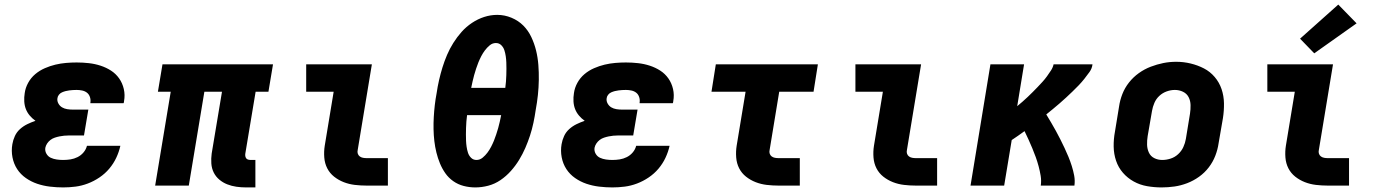

<svg xmlns="http://www.w3.org/2000/svg" viewBox="-20 -811 6040 839"><path d="M256 8Q227 8 198 4.5Q169 1 142.5 -8Q116 -17 93 -33Q70 -49 55 -72Q40 -95 34.5 -123.5Q29 -152 34 -181Q37 -199 45 -216.5Q53 -234 67.5 -247Q82 -260 99.5 -268.5Q117 -277 135 -283Q121 -293 110 -306Q99 -319 93 -334.5Q87 -350 86 -368Q85 -386 88 -404Q91 -427 103 -449Q115 -471 134 -487Q153 -503 176 -513Q199 -523 222 -528.5Q245 -534 268.5 -536Q292 -538 315 -538Q342 -538 368.5 -535Q395 -532 419.5 -524Q444 -516 465 -502.5Q486 -489 500.5 -468.5Q515 -448 521 -422Q527 -396 522 -369Q522 -367 521.5 -364.5Q521 -362 520 -360H375Q375 -361 375 -361.5Q375 -362 375 -363Q377 -375 373 -387Q369 -399 360 -406Q351 -413 339 -415.5Q327 -418 315 -418Q307 -418 299 -417.5Q291 -417 283 -416Q275 -415 267 -413Q259 -411 251 -407.5Q243 -404 237.5 -397Q232 -390 231 -382Q229 -370 235 -359Q241 -348 251 -342Q261 -336 273.5 -334Q286 -332 299 -332H366L347 -219H280Q270 -219 260 -218Q250 -217 240 -215Q230 -213 219.5 -209.5Q209 -206 200.5 -199.5Q192 -193 186 -184Q180 -175 178 -165Q176 -151 183 -139Q190 -127 202 -121.5Q214 -116 228 -114Q242 -112 256 -112Q272 -112 288 -114.5Q304 -117 319 -124.5Q334 -132 345 -145Q356 -158 360 -174H506Q500 -147 488 -121.5Q476 -96 457.5 -74Q439 -52 414.5 -35.5Q390 -19 363.5 -9Q337 1 310 4.5Q283 8 256 8Z M1056 8Q1034 8 1013 5Q992 2 973 -5.5Q954 -13 938.5 -26Q923 -39 914 -57Q905 -75 903.5 -96.5Q902 -118 905 -140L950 -410H873L805 0H658L726 -410H670L690 -530H1173L1153 -410H1097L1052 -140Q1051 -134 1052 -128.5Q1053 -123 1056 -119Q1059 -115 1064.5 -113.5Q1070 -112 1076 -112H1096V8Z M1582 0Q1556 0 1530.5 -3Q1505 -6 1482 -15Q1459 -24 1440 -39Q1421 -54 1410 -75.5Q1399 -97 1397 -123Q1395 -149 1399 -174L1438 -410H1318V-530H1605L1543 -155Q1541 -147 1543.5 -139.5Q1546 -132 1552 -127.5Q1558 -123 1566 -121.5Q1574 -120 1582 -120H1675V0Z M2057 8Q2031 8 2006 1.5Q1981 -5 1960.5 -19.5Q1940 -34 1926 -54Q1912 -74 1902.5 -97Q1893 -120 1887 -144.5Q1881 -169 1878 -194.5Q1875 -220 1874.5 -246.5Q1874 -273 1875.5 -299.5Q1877 -326 1880 -352Q1883 -378 1888 -404Q1892 -432 1898.5 -460.5Q1905 -489 1913.5 -516.5Q1922 -544 1933.5 -571Q1945 -598 1961 -623.5Q1977 -649 1997 -671.5Q2017 -694 2042.5 -711Q2068 -728 2096 -737Q2124 -746 2153 -746Q2185 -746 2215 -733.5Q2245 -721 2266.5 -699.5Q2288 -678 2301.5 -649.5Q2315 -621 2322.5 -590.5Q2330 -560 2332.5 -527.5Q2335 -495 2334.5 -462Q2334 -429 2330.5 -396Q2327 -363 2321 -331Q2317 -303 2311 -274.5Q2305 -246 2296 -218.5Q2287 -191 2275.5 -164.5Q2264 -138 2248.5 -112.5Q2233 -87 2212.5 -64Q2192 -41 2167 -24Q2142 -7 2113.5 0.5Q2085 8 2057 8ZM2039 -427H2188Q2190 -441 2191 -455Q2192 -469 2192.5 -483Q2193 -497 2193 -511Q2193 -525 2192.5 -538.5Q2192 -552 2190 -565.5Q2188 -579 2184 -591.5Q2180 -604 2170.5 -613.5Q2161 -623 2147 -623Q2132 -623 2120 -613Q2108 -603 2099 -591Q2090 -579 2083 -565.5Q2076 -552 2070.5 -538.5Q2065 -525 2060.5 -511Q2056 -497 2052 -483Q2048 -469 2045 -455Q2042 -441 2039 -427ZM2062 -112Q2077 -112 2089 -122Q2101 -132 2110 -144Q2119 -156 2126 -169.5Q2133 -183 2138.5 -196.5Q2144 -210 2148.5 -224Q2153 -238 2157 -251.5Q2161 -265 2164 -279.5Q2167 -294 2170 -308H2021Q2019 -294 2018 -280Q2017 -266 2016.5 -252Q2016 -238 2016 -224Q2016 -210 2016.5 -196.5Q2017 -183 2019 -169.5Q2021 -156 2025 -143.5Q2029 -131 2038.5 -121.5Q2048 -112 2062 -112Z M2656 8Q2627 8 2598 4.5Q2569 1 2542.5 -8Q2516 -17 2493 -33Q2470 -49 2455 -72Q2440 -95 2434.5 -123.5Q2429 -152 2434 -181Q2437 -199 2445 -216.5Q2453 -234 2467.5 -247Q2482 -260 2499.5 -268.5Q2517 -277 2535 -283Q2521 -293 2510 -306Q2499 -319 2493 -334.5Q2487 -350 2486 -368Q2485 -386 2488 -404Q2491 -427 2503 -449Q2515 -471 2534 -487Q2553 -503 2576 -513Q2599 -523 2622 -528.5Q2645 -534 2668.5 -536Q2692 -538 2715 -538Q2742 -538 2768.5 -535Q2795 -532 2819.5 -524Q2844 -516 2865 -502.5Q2886 -489 2900.5 -468.5Q2915 -448 2921 -422Q2927 -396 2922 -369Q2922 -367 2921.5 -364.5Q2921 -362 2920 -360H2775Q2775 -361 2775 -361.5Q2775 -362 2775 -363Q2777 -375 2773 -387Q2769 -399 2760 -406Q2751 -413 2739 -415.5Q2727 -418 2715 -418Q2707 -418 2699 -417.5Q2691 -417 2683 -416Q2675 -415 2667 -413Q2659 -411 2651 -407.5Q2643 -404 2637.5 -397Q2632 -390 2631 -382Q2629 -370 2635 -359Q2641 -348 2651 -342Q2661 -336 2673.5 -334Q2686 -332 2699 -332H2766L2747 -219H2680Q2670 -219 2660 -218Q2650 -217 2640 -215Q2630 -213 2619.5 -209.5Q2609 -206 2600.5 -199.5Q2592 -193 2586 -184Q2580 -175 2578 -165Q2576 -151 2583 -139Q2590 -127 2602 -121.5Q2614 -116 2628 -114Q2642 -112 2656 -112Q2672 -112 2688 -114.5Q2704 -117 2719 -124.5Q2734 -132 2745 -145Q2756 -158 2760 -174H2906Q2900 -147 2888 -121.5Q2876 -96 2857.5 -74Q2839 -52 2814.5 -35.5Q2790 -19 2763.5 -9Q2737 1 2710 4.5Q2683 8 2656 8Z M3382 0Q3356 0 3330.5 -3Q3305 -6 3282 -15Q3259 -24 3240 -39Q3221 -54 3210 -75.5Q3199 -97 3197 -123Q3195 -149 3199 -174L3238 -410H3089L3108 -530H3554L3535 -410H3385L3343 -155Q3341 -147 3343.5 -139.5Q3346 -132 3352 -127.5Q3358 -123 3366 -121.5Q3374 -120 3382 -120H3475V0Z M3982 0Q3956 0 3930.5 -3Q3905 -6 3882 -15Q3859 -24 3840 -39Q3821 -54 3810 -75.5Q3799 -97 3797 -123Q3795 -149 3799 -174L3838 -410H3718V-530H4005L3943 -155Q3941 -147 3943.5 -139.5Q3946 -132 3952 -127.5Q3958 -123 3966 -121.5Q3974 -120 3982 -120H4075V0Z M4221 0 4308 -530H4455L4425 -347Q4437 -357 4448.5 -367Q4460 -377 4471 -387.5Q4482 -398 4493 -409Q4504 -420 4514.5 -431Q4525 -442 4535.5 -453.5Q4546 -465 4555 -477.5Q4564 -490 4572.5 -503Q4581 -516 4584 -530H4754Q4752 -512 4741 -496.5Q4730 -481 4718 -466Q4706 -451 4693 -437.5Q4680 -424 4666.5 -411Q4653 -398 4639 -385Q4625 -372 4610.5 -359.5Q4596 -347 4581.5 -335Q4567 -323 4552 -311Q4563 -293 4573.5 -275Q4584 -257 4594 -239Q4604 -221 4613.5 -202Q4623 -183 4632 -164Q4641 -145 4649 -125.5Q4657 -106 4663.5 -85.5Q4670 -65 4674 -43.5Q4678 -22 4675 0H4528Q4531 -22 4527.5 -43Q4524 -64 4518.5 -84.5Q4513 -105 4506 -124.5Q4499 -144 4491 -163Q4483 -182 4474.5 -201Q4466 -220 4457 -238Q4443 -228 4429 -218Q4415 -208 4401 -199L4368 0Z M5056 8Q5024 8 4992.5 2.5Q4961 -3 4934 -18Q4907 -33 4887 -56Q4867 -79 4857 -108.5Q4847 -138 4846.5 -170.5Q4846 -203 4852 -235L4870 -345Q4874 -373 4884.5 -400Q4895 -427 4913.5 -450.5Q4932 -474 4956.5 -491.5Q4981 -509 5008.5 -519.5Q5036 -530 5063.5 -535.5Q5091 -541 5120 -541Q5152 -541 5183 -533.5Q5214 -526 5241 -512Q5268 -498 5288 -474.5Q5308 -451 5318 -421.5Q5328 -392 5328.5 -359.5Q5329 -327 5324 -295L5305 -185Q5301 -157 5290.5 -130Q5280 -103 5262 -79.5Q5244 -56 5219.5 -38.5Q5195 -21 5167.5 -10.5Q5140 0 5112 4Q5084 8 5056 8ZM5059 -112Q5077 -112 5095.5 -118Q5114 -124 5128.5 -137.5Q5143 -151 5151 -168.5Q5159 -186 5162 -204L5180 -314Q5183 -333 5182.5 -352Q5182 -371 5174 -386.5Q5166 -402 5149.5 -410Q5133 -418 5114 -418Q5096 -418 5078 -411.5Q5060 -405 5046 -392Q5032 -379 5024.5 -361.5Q5017 -344 5014 -326L4995 -216Q4992 -197 4992.5 -178.5Q4993 -160 5000.5 -144Q5008 -128 5024 -120Q5040 -112 5059 -112Z M5782 0Q5756 0 5730.5 -3Q5705 -6 5682 -15Q5659 -24 5640 -39Q5621 -54 5610 -75.5Q5599 -97 5597 -123Q5595 -149 5599 -174L5638 -410H5518V-530H5805L5743 -155Q5741 -147 5743.5 -139.5Q5746 -132 5752 -127.5Q5758 -123 5766 -121.5Q5774 -120 5782 -120H5875V0ZM5723 -578 5661 -642 5828 -791 5908 -709Z"/></svg>

Font: Iosevka Curly HvExObl
Style: Regular
Weight: 900
Width: 7
Italic angle: -9°
Monospace: yes
Designer: Belleve Invis
Foundry: Belleve Invis
Version: Version 11.1.0; ttfautohint (v1.8.3)